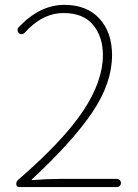

<svg xmlns="http://www.w3.org/2000/svg" viewBox="-20 -759 561 779"><path d="M57.6 0Q52.7 0 49.3 -3.4Q45.9 -6.8 45.9 -11.7Q45.9 -23.4 54.7 -30.3Q237.3 -188.5 317.4 -309.1Q397.5 -429.7 397.5 -535.2Q397.5 -610.4 357.4 -658.2Q317.4 -706.1 238.3 -706.1Q151.4 -706.1 80.1 -626Q75.2 -621.1 68.4 -620.6Q61.5 -620.1 56.6 -624.5Q51.8 -628.9 51.3 -636.2Q50.8 -643.6 55.7 -648.4Q141.6 -739.3 241.2 -739.3Q332 -739.3 383.3 -683.6Q434.6 -627.9 434.6 -535.2Q434.6 -421.9 354.5 -303.2Q274.4 -184.6 109.4 -31.2Q108.4 -30.3 108.9 -29.3Q109.4 -28.3 110.4 -28.3Q174.8 -33.2 224.6 -33.2H454.1Q460.9 -33.2 465.8 -28.3Q470.7 -23.4 470.7 -16.6Q470.7 -9.8 465.8 -4.9Q460.9 0 454.1 0Z"/></svg>

Font: Gen Jyuu Gothic ExtraLight
Style: Regular
Weight: 100
Designer: [Source Han Sans]
Ryoko NISHIZUKA  (kana & ideographs); Paul D. Hunt (Latin, Greek & Cyrillic); Wenlong ZHANG  (bopomofo
Version: Version 1.002.20150607